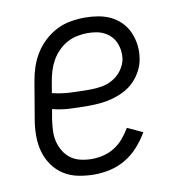

<svg xmlns="http://www.w3.org/2000/svg" viewBox="-67 -600 634 671"><g transform="rotate(-10 250.0 -265.0)"><path d="M216 8Q187 8 159 2.5Q131 -3 108 -17.5Q85 -32 69 -54.5Q53 -77 45.5 -103.5Q38 -130 38 -159.5Q38 -189 43 -218L65 -348Q69 -373 77 -397.5Q85 -422 99 -445Q113 -468 133 -486.5Q153 -505 176.5 -517Q200 -529 226 -533.5Q252 -538 277 -538Q301 -538 324.5 -534Q348 -530 368.5 -520Q389 -510 405 -493.5Q421 -477 430 -456Q439 -435 442 -411.5Q445 -388 441 -364Q438 -343 427.5 -322.5Q417 -302 401 -285.5Q385 -269 364.5 -258.5Q344 -248 322.5 -242Q301 -236 279.5 -234Q258 -232 237 -232Q204 -232 171.5 -233.5Q139 -235 109 -243L103 -209Q100 -189 99 -168.5Q98 -148 102.5 -129.5Q107 -111 117 -94.5Q127 -78 142 -67Q157 -56 176.5 -51.5Q196 -47 216 -47Q236 -47 257 -52Q278 -57 296.5 -68.5Q315 -80 329.5 -97Q344 -114 355 -133L409 -108Q394 -82 373.5 -59Q353 -36 327 -20.5Q301 -5 272.5 1.5Q244 8 216 8ZM252 -287Q273 -287 293.5 -290.5Q314 -294 333 -305Q352 -316 365 -334Q378 -352 382 -373Q384 -388 382 -403Q380 -418 374 -431.5Q368 -445 358 -455Q348 -465 335 -471.5Q322 -478 307 -480.5Q292 -483 276 -483Q258 -483 239 -479Q220 -475 203 -465.5Q186 -456 172 -441.5Q158 -427 148.5 -410Q139 -393 133.5 -375Q128 -357 125 -339L118 -298Q150 -290 184 -288.5Q218 -287 252 -287Z"/></g></svg>

Font: Iosevka Slab Light
Style: Italic
Weight: 300
Italic angle: -9°
Monospace: yes
Designer: Belleve Invis
Foundry: Belleve Invis
Version: Version 11.1.1; ttfautohint (v1.8.3)